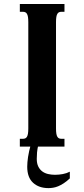

<svg xmlns="http://www.w3.org/2000/svg" viewBox="-20 -736 423 964"><path d="M122.1 -624.5Q122.1 -640.6 120.4 -650.9Q118.7 -661.1 115.2 -666.7Q111.8 -672.4 106.7 -674.6Q101.6 -676.8 94.2 -676.8H79.6V-715.8H303.7V-676.8H289.1Q281.7 -676.8 276.6 -674.6Q271.5 -672.4 268.1 -666.7Q264.6 -661.1 262.9 -650.9Q261.2 -640.6 261.2 -624.5V-91.3Q261.2 -75.2 262.9 -64.9Q264.6 -54.7 268.1 -49.1Q271.5 -43.5 276.6 -41.3Q281.7 -39.1 289.1 -39.1H303.7V0H79.6V-39.1H94.2Q101.6 -39.1 106.7 -41.3Q111.8 -43.5 115.2 -49.1Q118.7 -54.7 120.4 -64.9Q122.1 -75.2 122.1 -91.3ZM134.8 -10.7H172.9Q167.5 12.7 166 28.8Q164.6 44.9 164.6 61.5Q164.6 84.5 172.1 99.9Q179.7 115.2 192.1 124.5Q204.6 133.8 221.2 137.7Q237.8 141.6 255.9 141.6Q275.9 141.6 295.4 137.9Q314.9 134.3 330.6 126V159.7Q314.5 174.8 299.8 184.3Q285.2 193.8 272 199.2Q258.8 204.6 246.6 206.5Q234.4 208.5 223.6 208.5Q175.3 208.5 146 181.6Q116.7 154.8 116.7 101.1Q116.7 80.1 120.8 52.2Q125 24.4 134.8 -10.7Z"/></svg>

Font: Arian AMU Serif
Style: Bold
Weight: 700
Designer: Ruben Hakobyan (Tarumian)
Foundry: Ruben Hakobyan (Tarumian)
Version: Version 1.002